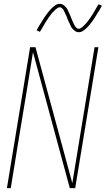

<svg xmlns="http://www.w3.org/2000/svg" viewBox="-20 -981 551 1001"><path d="M16 0 137 -735H165L357 -26Q374 -130 391 -233.5Q408 -337 425 -441L473 -735H493L372 0H344L152 -709Q135 -605 118.5 -501.5Q102 -398 84 -294L36 0ZM390 -813Q384 -813 378 -815.5Q372 -818 367.5 -822Q363 -826 358.5 -830.5Q354 -835 351.5 -840Q349 -845 346.5 -850.5Q344 -856 341.5 -861.5Q339 -867 336 -872.5Q333 -878 331 -884.5Q329 -891 326.5 -897Q324 -903 321 -908.5Q318 -914 316.5 -918.5Q315 -923 311 -929Q307 -935 302.5 -939Q298 -943 292 -943Q287 -943 285 -942Q283 -941 279 -938.5Q275 -936 270.5 -932Q266 -928 260 -922Q254 -916 252 -913.5Q250 -911 247.5 -908Q245 -905 242.5 -901.5Q240 -898 237.5 -894.5Q235 -891 232 -887Q229 -883 226.5 -878.5Q224 -874 220.5 -869.5Q217 -865 214.5 -860Q212 -855 208.5 -849.5Q205 -844 202 -838.5Q199 -833 195.5 -827Q192 -821 188 -815L171 -823Q177 -835 183 -845Q189 -855 195 -864Q201 -873 205.5 -881Q210 -889 215.5 -896.5Q221 -904 225.5 -910Q230 -916 234.5 -921.5Q239 -927 246.5 -935Q254 -943 262 -949Q270 -955 276.5 -958Q283 -961 292 -961Q298 -961 304 -958.5Q310 -956 314.5 -952Q319 -948 323.5 -943.5Q328 -939 330.5 -934Q333 -929 335.5 -923.5Q338 -918 340.5 -912.5Q343 -907 345.5 -901.5Q348 -896 350.5 -889.5Q353 -883 355.5 -877Q358 -871 360.5 -865.5Q363 -860 365 -855.5Q367 -851 371 -845Q375 -839 379.5 -835Q384 -831 390 -831Q395 -831 397 -832Q399 -833 403 -835.5Q407 -838 411.5 -842Q416 -846 422 -852Q428 -858 430 -860.5Q432 -863 434.5 -866Q437 -869 439.5 -872.5Q442 -876 444.5 -879.5Q447 -883 450 -887Q453 -891 455.5 -895.5Q458 -900 461.5 -904.5Q465 -909 467.5 -914Q470 -919 473.5 -924.5Q477 -930 480 -935.5Q483 -941 486.5 -947Q490 -953 494 -959L511 -951Q505 -939 499 -929Q493 -919 487 -910Q481 -901 476.5 -893Q472 -885 466.5 -877.5Q461 -870 456.5 -864Q452 -858 447.5 -852.5Q443 -847 435.5 -839Q428 -831 420 -825Q412 -819 405.5 -816Q399 -813 390 -813Z"/></svg>

Font: Iosevka Term Curly Th Obl
Style: Regular
Weight: 100
Italic angle: -9°
Designer: Belleve Invis
Foundry: Belleve Invis
Version: Version 32.3.0